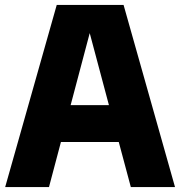

<svg xmlns="http://www.w3.org/2000/svg" viewBox="-20 -760 732 780"><path d="M511.5 0 462.5 -183H227.5L179 0H1L210.5 -740H482L691 0ZM267 -333H422.5L344.5 -625.5Z"/></svg>

Font: Encode Sans Semi Condensed ExBd
Style: Regular
Weight: 800
Width: 4
Designer: Multiple Designers
Foundry: Impallari Type
Version: Version 2.000